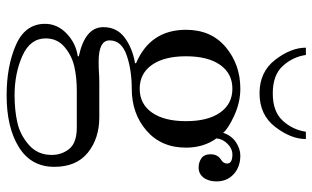

<svg xmlns="http://www.w3.org/2000/svg" viewBox="-202 -504 944 580"><g transform="rotate(90 270.0 -214.0)"><path d="M262 -526Q197 -526 160.5 -573.5Q124 -621 124 -666H146Q152 -626 179.5 -596Q207 -566 262 -566Q317 -566 344.5 -596Q372 -626 378 -666H400Q400 -621 363.5 -573.5Q327 -526 262 -526ZM52 122Q52 85 81 57Q110 29 150 23V20Q62 1 62 -54Q62 -95 93.5 -118.5Q125 -142 171 -150V-153Q70 -196 70 -304Q70 -380 122.5 -424Q175 -468 248 -468Q290 -468 330.5 -449Q371 -430 381 -416Q390 -442 410 -455Q430 -468 450 -468Q484 -468 506 -448Q528 -428 528 -396Q528 -372 516.5 -357Q505 -342 486 -342Q470 -342 458 -350.5Q446 -359 446 -378Q446 -400 463 -410Q474 -417 474 -428Q474 -444 447 -444Q429 -444 414.5 -429.5Q400 -415 398 -396Q426 -357 426 -304Q426 -229 374.5 -184.5Q323 -140 248 -140Q191 -140 146.5 -124.5Q102 -109 102 -73Q102 -40 166 -40Q187 -40 200 -41Q212 -42 231 -42H334Q398 -42 441 -7.5Q484 27 484 94Q484 164 424.5 201Q365 238 268 238Q180 238 116 210Q52 182 52 122ZM150 -304Q150 -238 176 -201Q202 -164 248 -164Q294 -164 320 -201Q346 -238 346 -304Q346 -370 320 -407Q294 -444 248 -444Q202 -444 176 -407Q150 -370 150 -304ZM96 120Q96 167 149 190.5Q202 214 268 214Q313 214 350.5 205.5Q388 197 418 170.5Q448 144 448 102Q448 71 429.5 48.5Q411 26 365 26H254Q214 26 181 33.5Q148 41 122 63Q96 85 96 120Z"/></g></svg>

Font: Old Standard TT
Style: Regular
Weight: 400
Designer: Alexey Kryukov <alexios@thessalonica.org.ru>
Version: Version 2.2